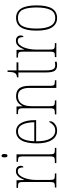

<svg xmlns="http://www.w3.org/2000/svg" viewBox="878 -1656 788 2585"><g transform="rotate(-90 1272.5 -364.0)"><path d="M40 0V-20H47Q78 -20 92 -24Q106 -28 110 -44.5Q114 -61 114 -97V-441Q114 -476 110 -492Q106 -508 90.5 -512Q75 -516 42 -516H35V-536H138L141 -432H143Q153 -457 167.5 -483Q182 -509 205 -526.5Q228 -544 262 -544Q297 -544 314.5 -525.5Q332 -507 332 -481Q332 -465 327 -454Q322 -443 311 -443Q311 -475 301 -497Q291 -519 258 -519Q230 -519 208.5 -497.5Q187 -476 172.5 -440.5Q158 -405 150 -362Q142 -319 142 -277V-97Q142 -61 146.5 -44.5Q151 -28 165.5 -24Q180 -20 211 -20H229V0Z M468 -658Q457 -658 451.5 -666Q446 -674 446 -698Q446 -721 451.5 -729.5Q457 -738 468 -738Q478 -738 484.5 -729.5Q491 -721 491 -698Q491 -674 484.5 -666Q478 -658 468 -658ZM369 0V-20H389Q421 -20 436 -24.5Q451 -29 455 -44.5Q459 -60 459 -95V-437Q459 -473 455.5 -490Q452 -507 438.5 -511.5Q425 -516 395 -516H386V-536H487V-95Q487 -60 491 -44.5Q495 -29 509.5 -24.5Q524 -20 556 -20H574V0Z M804 10Q726 10 680 -60.5Q634 -131 634 -262Q634 -403 676 -472.5Q718 -542 796 -542Q869 -542 908 -474.5Q947 -407 947 -291V-272H662Q662 -142 700.5 -78.5Q739 -15 805 -15Q852 -15 880.5 -41Q909 -67 923 -100Q932 -95 932 -79Q932 -63 917.5 -42Q903 -21 874.5 -5.5Q846 10 804 10ZM919 -297Q917 -395 888 -456Q859 -517 796 -517Q730 -517 698 -457.5Q666 -398 663 -297Z M1024 0V-20H1037Q1069 -20 1083.5 -24.5Q1098 -29 1102.5 -44.5Q1107 -60 1107 -95V-441Q1107 -476 1102.5 -492Q1098 -508 1084 -512Q1070 -516 1040 -516H1028V-536H1131L1134 -456H1136Q1158 -498 1189 -520Q1220 -542 1269 -542Q1343 -542 1376 -498Q1409 -454 1409 -361V-95Q1409 -60 1413 -44.5Q1417 -29 1431.5 -24.5Q1446 -20 1477 -20H1484V0H1381V-364Q1381 -433 1356 -475Q1331 -517 1271 -517Q1206 -517 1170.5 -470.5Q1135 -424 1135 -333V-95Q1135 -60 1139 -44.5Q1143 -29 1157.5 -24.5Q1172 -20 1204 -20H1213V0Z M1687 10Q1633 10 1611 -23Q1589 -56 1589 -141V-511H1523V-530Q1561 -532 1577 -552Q1589 -567 1592.5 -592.5Q1596 -618 1597 -657H1617V-536H1725V-511H1617V-138Q1617 -66 1633.5 -40.5Q1650 -15 1685 -15Q1698 -15 1708.5 -16.5Q1719 -18 1733 -20V5Q1708 10 1687 10Z M1795 0V-20H1802Q1833 -20 1847 -24Q1861 -28 1865 -44.5Q1869 -61 1869 -97V-441Q1869 -476 1865 -492Q1861 -508 1845.5 -512Q1830 -516 1797 -516H1790V-536H1893L1896 -432H1898Q1908 -457 1922.5 -483Q1937 -509 1960 -526.5Q1983 -544 2017 -544Q2052 -544 2069.5 -525.5Q2087 -507 2087 -481Q2087 -465 2082 -454Q2077 -443 2066 -443Q2066 -475 2056 -497Q2046 -519 2013 -519Q1985 -519 1963.5 -497.5Q1942 -476 1927.5 -440.5Q1913 -405 1905 -362Q1897 -319 1897 -277V-97Q1897 -61 1901.5 -44.5Q1906 -28 1920.5 -24Q1935 -20 1966 -20H1984V0Z M2322 10Q2242 10 2197 -57Q2152 -124 2152 -267Q2152 -406 2194.5 -474Q2237 -542 2325 -542Q2492 -542 2492 -267Q2492 -123 2449 -56.5Q2406 10 2322 10ZM2323 -15Q2401 -15 2432.5 -81Q2464 -147 2464 -267Q2464 -393 2432 -455Q2400 -517 2324 -517Q2245 -517 2212.5 -454.5Q2180 -392 2180 -267Q2180 -145 2214.5 -80Q2249 -15 2323 -15Z"/></g></svg>

Font: Noto Serif Condensed Thin
Style: Regular
Weight: 100
Width: 3
Designer: Monotype Design Team
Foundry: Monotype Imaging Inc.
Version: Version 2.013; ttfautohint (v1.8.4.7-5d5b)